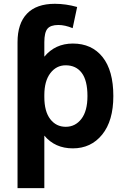

<svg xmlns="http://www.w3.org/2000/svg" viewBox="-20 -761 644 1000"><path d="M435.5 -260.7Q435.5 -341.8 405.8 -381.3Q376 -420.9 322.3 -420.9Q273.4 -420.9 242.2 -379.9Q210.9 -338.9 210.9 -265.6V-255.9Q210.9 -180.7 241.7 -140.6Q272.5 -100.6 322.3 -100.6Q372.1 -100.6 403.8 -141.6Q435.5 -182.6 435.5 -260.7ZM71.3 218.8V-541Q71.3 -638.7 120.6 -689.9Q169.9 -741.2 265.6 -741.2Q323.2 -741.2 381.8 -724.6L358.4 -614.3Q318.4 -630.9 284.2 -630.9Q243.2 -630.9 227.1 -611.3Q210.9 -591.8 210.9 -541V-465.8Q267.6 -534.2 359.4 -534.2Q458 -534.2 514.2 -463.9Q570.3 -393.6 570.3 -260.7Q570.3 -131.8 512.2 -60.1Q454.1 11.7 359.4 11.7Q266.6 11.7 210.9 -54.7V218.8Z"/></svg>

Font: Gen Shin Gothic Bold
Style: Bold
Weight: 700
Designer: [Source Han Sans]
Ryoko NISHIZUKA  (kana & ideographs); Paul D. Hunt (Latin, Greek & Cyrillic); Wenlong ZHANG  (bopomofo
Version: Version 1.002.20150607